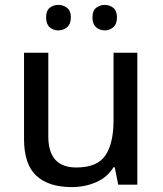

<svg xmlns="http://www.w3.org/2000/svg" viewBox="-20 -753 664 783"><path d="M540 -538V0H462L448 -71H443Q417 -29 371 -9.5Q325 10 273 10Q178 10 128 -36.5Q78 -83 78 -186V-538H177V-197Q177 -70 291 -70Q377 -70 410 -119.5Q443 -169 443 -262V-538ZM168 -682Q168 -709 182.5 -721Q197 -733 218 -733Q238 -733 253.5 -721Q269 -709 269 -682Q269 -655 253.5 -642Q238 -629 218 -629Q197 -629 182.5 -642Q168 -655 168 -682ZM357 -682Q357 -709 372 -721Q387 -733 407 -733Q427 -733 442 -721Q457 -709 457 -682Q457 -655 442 -642Q427 -629 407 -629Q387 -629 372 -642Q357 -655 357 -682Z"/></svg>

Font: Noto Sans Kayah Li Medium
Style: Regular
Weight: 500
Designer: Monotype Design Team, Sérgio Martins
Foundry: Monotype Imaging Inc.
Version: Version 2.002; ttfautohint (v1.8.4.7-5d5b)